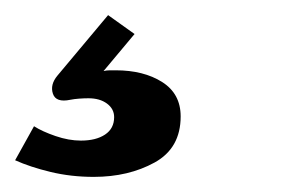

<svg xmlns="http://www.w3.org/2000/svg" viewBox="-66 -48 377 254"><path d="M58 186Q28 186 1 179.5Q-26 173 -46 164L-21 119Q-10 126 7.5 132Q25 138 41 138Q61 138 73 130Q85 122 85 107Q85 96 75.5 89Q66 82 51 82Q45 82 38.5 82.5Q32 83 27 84Q8 88 4 76Q0 64 10 52L77 -28L112 -3L71 46Q75 45 79.5 45Q84 45 87 45Q124 45 148.5 60.5Q173 76 173 106Q173 148 138.5 167Q104 186 58 186Z"/></svg>

Font: Atkinson Hyperlegible Next
Style: Bold Italic
Weight: 700
Italic angle: -12°
Designer: Elliott Scott, Megan Eiswerth, Linus Boman, Theodore Petrosky, Letters from Sweden
Foundry: Applied Design Works, Letters from Sweden
Version: Version 2.001